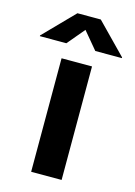

<svg xmlns="http://www.w3.org/2000/svg" viewBox="-179 -830 629 892"><g transform="rotate(15 135.5 -383.5)"><path d="M62.5 0V-545.9H209V0ZM65.9 -619.1H-61.5V-622.6L79.6 -767.1H191.9L333 -622.6V-619.1H205.1L135.7 -702.1Z"/></g></svg>

Font: Inter-Bold
Style: Bold
Weight: 700
Designer: Rasmus Andersson
Foundry: rsms
Version: Version 4.000;git-a52131595